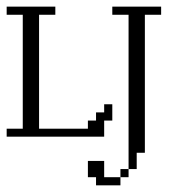

<svg xmlns="http://www.w3.org/2000/svg" viewBox="-20 -410 528 576"><path d="M341.3 121.6V97.2H365.7V121.6ZM268.1 146V121.6H243.7V72.8H292.5V121.6H341.3V146ZM0 0V-23.9H48.3V-365.7H0V-390.1H146V-365.7H97.2V-23.9H243.7V-48.3H268.1V-72.8H292.5V-97.2H316.9V-48.3H292.5V0ZM365.7 97.2V-365.7H316.9V-390.1H463.4V-365.7H414.6V48.3H390.1V97.2Z"/></svg>

Font: FS Mondwest Regular
Style: Regular
Weight: 400
Designer: NZWStudios2024
Foundry: https://fontstruct.com
Version: Version 1.0